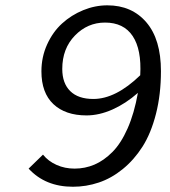

<svg xmlns="http://www.w3.org/2000/svg" viewBox="-20 -692 640 724"><path d="M254.9 12.2Q150.9 12.2 87.9 -56.2L142.1 -108.9Q162.1 -84 193.4 -70.1Q224.6 -56.2 261.2 -56.2Q300.8 -56.2 336.2 -71.3Q371.6 -86.4 403.8 -118.7Q436 -150.9 461.2 -207.8Q486.3 -264.6 500 -341.8Q454.1 -301.3 404.1 -279.1Q354 -256.8 306.2 -256.8Q226.6 -256.8 181.4 -299.3Q136.2 -341.8 136.2 -422.9Q136.2 -477.1 157.7 -524.4Q179.2 -571.8 214.1 -603.5Q249 -635.3 293.7 -653.6Q338.4 -671.9 384.8 -671.9Q477.1 -671.9 532 -607.7Q586.9 -543.5 586.9 -423.8Q586.9 -335.9 568.1 -262.5Q549.3 -189 517.3 -138.9Q485.4 -88.9 442.6 -54.2Q399.9 -19.5 352.5 -3.7Q305.2 12.2 254.9 12.2ZM332 -318.8Q416.5 -318.8 508.8 -408.2Q514.2 -505.4 480.2 -556.2Q446.3 -606.9 376 -606.9Q310.1 -606.9 262.5 -557.9Q214.8 -508.8 214.8 -432.1Q214.8 -377.9 244.9 -348.4Q274.9 -318.8 332 -318.8Z"/></svg>

Font: Office Code Pro Italic
Style: Regular
Weight: 400
Italic angle: -9°
Designer: Nathan Rutzky & Paul D. Hunt
Foundry: Adobe Systems Incorporated
Version: Version 1.004;PS 001.004;hotconv 1.0.70;makeotf.lib2.5.58329